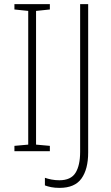

<svg xmlns="http://www.w3.org/2000/svg" viewBox="-20 -734 537 932"><path d="M222 0H50V-26L117 -32V-681L50 -688V-714H222V-688L155 -681V-32L222 -26ZM269 178Q246 178 228.5 174.5Q211 171 198 166V129Q212 134 230 137.5Q248 141 268 141Q324 141 346.5 105Q369 69 369 3V-714H408V6Q408 87 375.5 132.5Q343 178 269 178Z"/></svg>

Font: Noto Sans Ethiopic SemiCondensed ExtraLight
Style: Regular
Weight: 200
Width: 4
Designer: Monotype Design Team
Foundry: Monotype Imaging Inc.
Version: Version 2.102; ttfautohint (v1.8.4.7-5d5b)